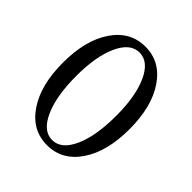

<svg xmlns="http://www.w3.org/2000/svg" viewBox="-185 -791 928 928"><g transform="rotate(45 279.5 -327.0)"><path d="M52 -327.7Q52 -481.1 114.4 -572.8Q176.9 -664.5 279.6 -664.5Q382.3 -664.5 444.7 -572.8Q507.2 -481.1 507.2 -327.7Q507.2 -174.3 444.7 -82.6Q382.3 9.1 279.6 9.1Q176.9 9.1 114.4 -82.6Q52 -174.3 52 -327.7ZM416.1 -327.7Q416.1 -461.6 379.1 -542.9Q342 -624.2 279.6 -624.2Q217.2 -624.2 180.1 -542.9Q143 -461.6 143 -327.7Q143 -191.2 180.1 -108.6Q217.2 -26 279.6 -26Q342 -26 379.1 -108.6Q416.1 -191.2 416.1 -327.7Z"/></g></svg>

Font: Lohit Gurmukhi
Style: Regular
Weight: 400
Version: Version 2.91.2